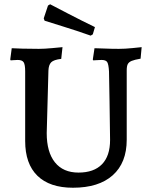

<svg xmlns="http://www.w3.org/2000/svg" viewBox="-20 -868 710 900"><path d="M98 -207V-533Q98 -565 91 -576Q84 -587 63 -587Q53 -587 43 -586Q33 -585 30 -585L28 -589L35 -642Q48 -641 85 -640Q122 -639 162 -639Q188 -639 225 -642.5Q262 -646 273 -647L267 -592Q232 -588 220 -576Q208 -564 207 -537L199 -244Q199 -155 237.5 -107Q276 -59 348 -59Q420 -59 458 -98Q496 -137 496 -212Q495 -291 493.5 -391.5Q492 -492 491 -533Q489 -567 482.5 -577Q476 -587 456 -587Q445 -587 433 -586Q421 -585 417 -585L415 -589L423 -642Q435 -642 469 -640.5Q503 -639 537 -639Q566 -639 600 -642.5Q634 -646 644 -647L639 -593Q610 -588 597 -582.5Q584 -577 579 -567.5Q574 -558 574 -538V-213Q574 -105 508.5 -46.5Q443 12 322 12Q213 12 155.5 -44Q98 -100 98 -207ZM189 -771 185 -782 205 -842 215 -848Q234 -838 298.5 -804.5Q363 -771 425 -741L415 -707L405 -701Q337 -725 272 -745Q207 -765 189 -771Z"/></svg>

Font: Alegreya Medium
Style: Regular
Weight: 500
Designer: Juan Pablo del Peral
Foundry: Huerta Tipografica
Version: Version 2.007; ttfautohint (v1.6)